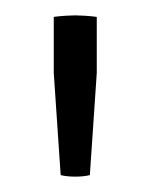

<svg xmlns="http://www.w3.org/2000/svg" viewBox="-20 -675 196 250"><path d="M59 -447 50 -580V-653Q57 -654 65.5 -654.5Q74 -655 78 -655Q82 -655 90.5 -654.5Q99 -654 106 -653V-580L97 -447Q89 -445 78 -445Q67 -445 59 -447Z"/></svg>

Font: Scope One
Style: Regular
Weight: 400
Designer: Dalton Maag Ltd
Foundry: Dalton Maag Ltd
Version: Version 1.002; ttfautohint (v1.4.1) -l 11 -r 50 -G 50 -x 14 